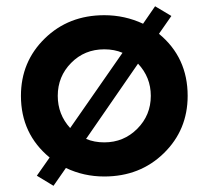

<svg xmlns="http://www.w3.org/2000/svg" viewBox="-20 -559 672 619"><path d="M492.5 -450Q585 -373.8 585 -250Q585 -140 508.1 -65Q431.2 10 316.2 10Q250 10 192.5 -17.5L152.5 40L98.8 7.5L140 -51.2Q47.5 -127.5 47.5 -250Q47.5 -360 124.4 -435Q201.2 -510 316.2 -510Q382.5 -510 441.2 -482.5L480 -538.8L532.5 -507.5ZM166.2 -250Q166.2 -190 206.2 -146.2L375 -388.8Q348.8 -400 316.2 -400Q252.5 -400 209.4 -356.2Q166.2 -312.5 166.2 -250ZM316.2 -100Q378.8 -100 422.5 -143.8Q466.2 -187.5 466.2 -250Q466.2 -310 425 -353.8L257.5 -111.2Q283.8 -100 316.2 -100Z"/></svg>

Font: Now Alt Medium
Style: Regular
Weight: 500
Designer: Alfredo Marco Pradil
Foundry: Alfredo Marco Pradil
Version: Version 1.002;PS 001.002;hotconv 1.0.88;makeotf.lib2.5.64775